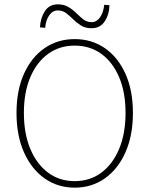

<svg xmlns="http://www.w3.org/2000/svg" viewBox="-20 -852 688 884"><path d="M324 12Q246 12 185.5 -30.5Q125 -73 90.5 -150.5Q56 -228 56 -332Q56 -436 90.5 -512.5Q125 -589 185.5 -630.5Q246 -672 324 -672Q402 -672 462.5 -630.5Q523 -589 557.5 -512.5Q592 -436 592 -332Q592 -228 557.5 -150.5Q523 -73 462.5 -30.5Q402 12 324 12ZM324 -18Q394 -18 446.5 -57Q499 -96 528.5 -166.5Q558 -237 558 -332Q558 -427 528.5 -496.5Q499 -566 446.5 -604Q394 -642 324 -642Q254 -642 201.5 -604Q149 -566 119.5 -496.5Q90 -427 90 -332Q90 -237 119.5 -166.5Q149 -96 201.5 -57Q254 -18 324 -18ZM402 -722Q373 -722 353 -734.5Q333 -747 317 -763Q301 -779 284.5 -791.5Q268 -804 246 -804Q223 -804 207 -782Q191 -760 188 -724L164 -726Q166 -769 186.5 -800.5Q207 -832 246 -832Q275 -832 295.5 -819.5Q316 -807 332 -791Q348 -775 364 -762.5Q380 -750 402 -750Q425 -750 440.5 -772Q456 -794 460 -830L484 -828Q483 -785 462 -753.5Q441 -722 402 -722Z"/></svg>

Font: Assistant ExtraLight
Style: Regular
Weight: 200
Designer: Hebrew By Ben Nathan, Latin by Paul Hunt
Version: Version 3.000